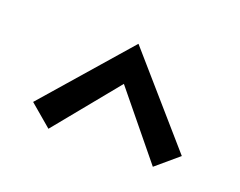

<svg xmlns="http://www.w3.org/2000/svg" viewBox="-55 -572 539 432"><g transform="rotate(20 214.0 -356.5)"><path d="M36 -277 214 -481 392 -277 339 -232 214 -385 89 -232Z"/></g></svg>

Font: Ysabeau SC Medium
Style: Regular
Weight: 500
Designer: Christian Thalmann (Catharsis Fonts)
Version: Version 0.003